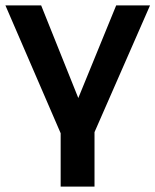

<svg xmlns="http://www.w3.org/2000/svg" viewBox="-23 -509 574 709"><path d="M201 180V-17L-3 -489H129L281 -110H251L406 -489H531L326 -21V180Z"/></svg>

Font: Nunito Sans 12pt ExtraLight
Style: Regular
Weight: 200
Designer: Vernon Adams
Foundry: Vernon Adams
Version: Version 3.101;gftools[0.9.27]